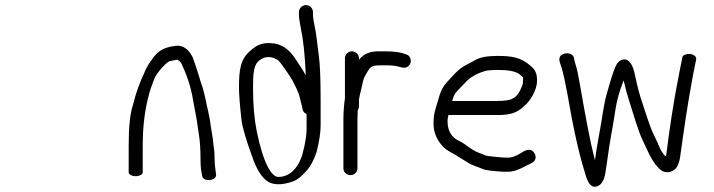

<svg xmlns="http://www.w3.org/2000/svg" viewBox="-20 -684 2796 752"><path d="M511.5 6C526.5 6 539 -0.8 539 -9V-115C539 -178.1 545.2 -236.7 557.5 -290.6C568.7 -337.3 572.8 -344 584.6 -375.8C592.8 -396.7 624.5 -433.2 642.2 -443.6C646.6 -445.8 658.3 -446.5 673.5 -450.2C676.1 -449.8 682.3 -447.1 689.1 -437.8C713.2 -388.1 727.6 -342 734.7 -299.7C737.6 -282.8 741.1 -264 745.2 -243.3C754.5 -195.4 751 -206.1 759.6 -153C763.4 -128.1 765.4 -96.1 765.4 -57C765.4 -33.1 767.5 -12.9 772.4 6.7C773.8 16.7 787.8 22.1 800.8 21.3C814.8 20.3 828.6 11.7 826.1 -1.2C823.8 -18.7 820.4 -42.4 820.4 -64.2C820.4 -80.3 819.8 -92.6 818.2 -102C814.6 -121.7 814.9 -137.4 810 -162.5C804.8 -190.4 803.2 -213.7 796.6 -241.9C787.9 -277.2 781.9 -320.5 768.6 -355.5C757.8 -390.1 748 -424.1 733.3 -463L733.1 -462.6L732.9 -463C718.3 -491.6 695 -508.6 666.4 -504.4C640.8 -500.4 618.9 -495.8 597.3 -477.4C586.1 -466.3 579.5 -458.3 574.9 -450.3C571 -445.8 567.5 -441.1 564.4 -436C557.5 -424 551.8 -417 544.7 -397.6C527.6 -362 512.4 -320.7 500.5 -272.4C489.5 -239 484 -186.1 484 -115V-9C484 -0.8 496.5 6 511.5 6Z M1150.8 -636.5V-627.5C1150.8 -615.1 1153.3 -598 1158.1 -573.9C1167.6 -531 1174.2 -470 1177.8 -388.8C1166.5 -409.5 1152.4 -430.4 1139.8 -449.2C1114.2 -490.8 1080.8 -514.6 1039.3 -515C1010 -517.4 985.3 -508 961.5 -486.1C921.5 -453.4 916 -408.9 916 -342.1C916 -315.5 919.2 -273.9 925.6 -216.4C928.9 -187 942.2 -141.3 965.7 -76.1C983.6 -23.3 1003.9 12.4 1032.9 29.6C1058.5 42.1 1090.5 39.5 1128 26.4C1144.3 20.6 1160.3 7.5 1177.5 -11.8C1195.7 -31 1209.7 -57.1 1220.2 -89.5L1220.4 -90L1220.5 -90.4C1230.6 -131.9 1235.8 -165.5 1235.8 -191.6V-290.2C1235.8 -373.2 1233.5 -431.5 1228.7 -466.1C1224 -501.4 1220.9 -526.7 1219.2 -541.8C1216.2 -569.6 1205.8 -604.5 1205.8 -627.5V-636.5C1205.8 -651.5 1193.3 -664 1178.3 -664C1163.3 -664 1150.8 -651.5 1150.8 -636.5ZM1180.8 -176.5C1180.8 -139.4 1164.1 -73.3 1159.3 -64.5L1158.9 -63.8L1158.6 -63C1145.1 -27.7 1116.4 9 1069.9 9C1044.3 9 1011.1 -42.5 985.1 -172.5C975.8 -219.2 971 -275.3 971 -340.7C971 -396.1 974.1 -427 991.5 -443.6C1000.1 -451.8 1002.4 -451.6 1013.9 -457.7C1031.8 -463.2 1050.7 -460.5 1069.1 -448C1077.2 -442.5 1119.5 -381.1 1126.1 -367.9C1135.3 -349.6 1149 -324.6 1154.4 -300.9C1158.1 -284.4 1161 -272.9 1163.2 -265.5L1165.1 -255.6L1165.2 -255.2C1167.3 -247.6 1170.7 -242 1180.8 -237.2Z M1331 -298.9C1327.2 -273.7 1325 -244.4 1325 -216.6V-24.1C1325 -9.8 1337.5 2 1352.5 2C1367.5 2 1380 -9.8 1380 -24V-215.8C1380 -227.6 1380.3 -238.7 1381 -249.2L1381 -249.5V-251.8C1383.2 -254.8 1386 -261.5 1386 -266.9V-294.4C1387.6 -304.3 1390.8 -319.7 1395.7 -338.8C1401.8 -363.2 1401.9 -374.3 1410.2 -387.4C1427.4 -414.5 1425.8 -428 1465.5 -428H1500C1514.7 -428 1528.1 -426.4 1540.3 -423.2C1553.6 -419.7 1563.8 -416.2 1574.1 -421.3C1589 -428.8 1592.1 -446.2 1586 -458.3C1582.9 -464.4 1579.5 -468.5 1568.8 -471.7C1550.4 -479.2 1523.1 -483 1488.7 -483H1459.5C1429.8 -483 1404.9 -472.8 1387.4 -452C1386.8 -451.3 1386.6 -451.1 1386 -450.3V-455.5C1386 -470.5 1373.5 -483 1358.5 -483C1343.5 -483 1331 -470.5 1331 -455.5Z M1762.2 -317C1764.6 -321.1 1776.9 -335.2 1798.8 -356.7C1817.5 -379 1844 -395.3 1880 -405.9C1887.9 -408.3 1906.4 -410 1933.6 -410C1968.5 -410 2003.5 -405.1 2019 -389.7C2031.8 -377.7 2028.4 -386.7 2028.4 -366C2028.4 -358.6 2027 -352 2023.8 -344.6C2013.5 -319 2001.6 -304.7 1988.9 -298.5L1988.3 -298.2L1987.8 -297.9C1979.6 -292.5 1958.8 -288.5 1926.4 -288.5L1750.9 -288.5C1753.9 -298.4 1757.5 -308.9 1762.2 -317ZM1926.4 -233.5C1973 -233.5 2001.6 -238.6 2032.7 -268.2C2054.6 -285.2 2083.4 -330.9 2083.4 -366.5C2083.4 -399.8 2076.3 -411.2 2054.1 -429.4C2020 -458.9 1983.5 -465 1929 -465C1890.5 -465 1861.5 -460.3 1841.4 -448.7C1828.5 -441.7 1815.8 -434.8 1803.2 -428.1C1774.8 -414 1751.1 -384.2 1734.6 -366.6C1713.8 -344.3 1705.6 -327.4 1695.7 -291.3C1686 -255.2 1678 -243.6 1678 -199C1678 -167.2 1689.7 -138.2 1712 -113.2C1730.9 -92.1 1753.9 -84.4 1770.5 -73.2C1786.2 -62.5 1800.3 -55.3 1814 -46.4C1829.4 -36.2 1857 -28.4 1870.4 -22.2C1881.8 -17 1905.5 -14.6 1947.3 -11.5L1947.6 -11.5H1970.5C1991.5 -11.5 2013.8 -19.7 2040.4 -34.8L2061.4 -44.8C2068.4 -48.3 2074.8 -53.6 2077.1 -62.2C2079 -69.5 2077.1 -76.7 2073.9 -82.5C2059.4 -109 2034.1 -93.9 2017.7 -83C1999.8 -72 1983.7 -66.5 1969.4 -66.5C1942.9 -66.5 1917.1 -70.3 1895.9 -72.4C1878.2 -74.2 1880.4 -77.4 1854.9 -85.8C1843.3 -89.7 1824.3 -101 1799.4 -119.8C1791.7 -125.2 1783.7 -129.7 1775.7 -133.4C1749.1 -145.5 1733 -172.1 1733 -207.5C1733 -220.3 1734.4 -225.4 1736.4 -233.5Z M2176.4 -466.6C2167.1 -455.9 2171.1 -442.1 2176.4 -428.6C2186.7 -400.6 2194.6 -353.8 2201.8 -319.2C2224.6 -185 2247.6 -81.1 2271 -7.5C2278.9 22.5 2290.9 52.9 2315.5 46.8C2323.7 45.1 2329.8 40.2 2335.5 34C2338.8 29.8 2341.7 24.3 2345 17C2349.4 6.3 2353 -15.9 2358.1 -53.5C2368.8 -136.8 2378.1 -170.6 2390.6 -255.9C2395.7 -289.3 2405.8 -325.8 2422.4 -369.2C2422.9 -367.1 2423.8 -363.7 2424.6 -360.7C2430 -336.2 2436.6 -312 2444.5 -288.2C2458.9 -244.5 2478.8 -170.8 2499.1 -130.3C2521.6 -85.4 2534.4 -43.2 2573.4 -14L2573.7 -14.2L2573.9 -14C2597.3 -2.9 2618.7 -13.4 2629.4 -27.2C2637.1 -39.1 2641.4 -53.5 2643.5 -67C2659.1 -178.6 2670.7 -262 2693.4 -385.2L2706.4 -450.3C2709.5 -463 2695.8 -471.2 2682.8 -472.5C2670.7 -473.4 2655.5 -469.6 2652.8 -460.8L2639.8 -395C2618.3 -286.9 2601.8 -177.7 2589.7 -78C2589 -75.2 2588.5 -73.8 2587.3 -70.9C2579.6 -78.6 2571.9 -88.3 2565.7 -101.5C2559.3 -117.1 2551.4 -134.6 2541.7 -154.3C2526 -183.8 2503.7 -257.8 2489 -302C2476.9 -341.7 2471.9 -367.6 2463.6 -405C2457.5 -427.6 2443.7 -457.1 2418.1 -450.3C2409.4 -448.2 2402.5 -442.4 2396.5 -434.5C2388.6 -421.2 2380.1 -397.3 2369.3 -361L2356.4 -316C2351 -298.1 2346.2 -275 2341.8 -246.6C2334 -193 2317.6 -113.4 2310.5 -58.4C2310.4 -57.9 2310.3 -57.7 2310.1 -57L2304.2 -80.7C2293.3 -123.7 2275 -215.8 2250.9 -355.4C2244.5 -392.3 2239.4 -416.1 2234.9 -428.9C2231.1 -440.9 2228.9 -450.4 2228.2 -456.9C2226.4 -466.3 2215.4 -477 2196.7 -475.1C2188.6 -474.3 2181.8 -471 2176.4 -466.6Z"/></svg>

Font: MewTooHand
Style: BdCond
Weight: 400
Designer: Mew Too, Robert Jablonski
Version: Version 0.77